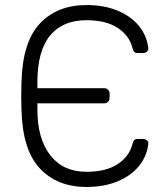

<svg xmlns="http://www.w3.org/2000/svg" viewBox="-20 -730 660 760"><path d="M322 10Q207 10 138 -63Q69 -136 65 -296L64 -349L65 -404Q69 -564 138 -637Q207 -710 322 -710Q391 -710 444 -688.5Q497 -667 529 -628.5Q561 -590 567 -540V-538Q567 -530 561 -525Q555 -520 546 -520H526Q516 -520 511.5 -524.5Q507 -529 504 -541Q492 -589 446 -619.5Q400 -650 322 -650Q228 -650 178 -589Q128 -528 128 -404V-381H392Q402 -381 408 -374.5Q414 -368 414 -358V-344Q414 -334 408 -327.5Q402 -321 392 -321H128V-296Q128 -181 179 -115.5Q230 -50 322 -50Q400 -50 446 -80.5Q492 -111 504 -159Q507 -171 511.5 -175.5Q516 -180 526 -180H546Q555 -180 561.5 -174.5Q568 -169 567 -160Q561 -110 529 -71.5Q497 -33 444 -11.5Q391 10 322 10Z"/></svg>

Font: Rubik AZ
Style: Regular
Weight: 300
Designer: Hubert and Fischer
Foundry: Hubert & Fischer
Version: Version 2.000